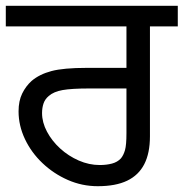

<svg xmlns="http://www.w3.org/2000/svg" viewBox="-27 -642 633 662"><path d="M310 0Q256 0 207 -21.5Q158 -43 119.5 -79.5Q81 -116 59 -162.5Q37 -209 37 -258Q37 -294 49.5 -319.5Q62 -345 82 -363Q109 -386 150.5 -397Q192 -408 272 -408H409V-551H-7V-622H586V-551H490V-172Q490 -114 470.5 -76Q451 -38 411.5 -19Q372 0 310 0ZM317 -73Q340 -73 359 -78Q378 -83 390 -96Q399 -107 404 -124.5Q409 -142 409 -183V-337H282Q220 -337 189 -331.5Q158 -326 141 -311Q128 -300 123 -285Q118 -270 118 -252Q118 -220 135 -188Q152 -156 180.5 -130Q209 -104 244.5 -88.5Q280 -73 317 -73Z"/></svg>

Font: gurmukhi15
Style: Book
Weight: 400
Designer: Jelle Bosma - Monotype Design Team
Foundry: Monotype Imaging Inc.
Version: Version 2.003